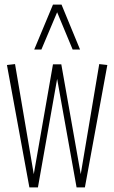

<svg xmlns="http://www.w3.org/2000/svg" viewBox="-20 -810 494 830"><path d="M107 0 10 -529 45 -533 126 -57 209 -532H245L329 -57L409 -533L444 -529L347 0H311L227 -469L144 0ZM128 -596 209 -790H246L326 -596H294L227 -757L159 -596Z"/></svg>

Font: Georama Condensed ExtraLight
Style: Regular
Weight: 200
Width: 3
Designer: Jean-Baptiste Levee
Foundry: Production Type
Version: Version 1.000